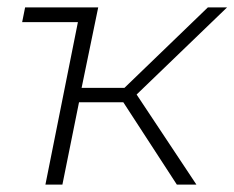

<svg xmlns="http://www.w3.org/2000/svg" viewBox="-20 -500 635 520"><path d="M350 -244 512 0H459L314 -223H194L149 0H103L191 -440H40L48 -480H246L201 -262H317L543 -480H595Z"/></svg>

Font: Montserrat Ace
Style: Light Italic
Weight: 300
Italic angle: -11.3°
Designer: Julieta Ulanovsky
Foundry: Julieta Ulanovsky
Version: Version 1